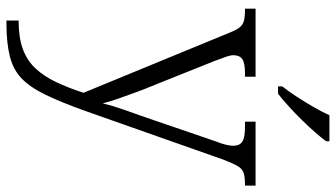

<svg xmlns="http://www.w3.org/2000/svg" viewBox="-244 -562 1046 598"><g transform="rotate(90 279.0 -263.0)"><path d="M44 202Q97 202 132.5 189Q168 176 192.5 150Q217 124 235 86.5Q253 49 269 0L83 -452Q74 -475 66 -485.5Q58 -496 45.5 -499.5Q33 -503 10 -503H7V-536H219V-503H207Q176 -503 164 -494.5Q152 -486 152 -467Q152 -458 156.5 -445Q161 -432 170 -408L244 -223Q255 -197 266.5 -166Q278 -135 287.5 -107.5Q297 -80 302 -60Q309 -90 320.5 -122.5Q332 -155 345 -192L420 -411Q427 -428 430.5 -442.5Q434 -457 434 -466Q434 -486 421.5 -494.5Q409 -503 376 -503H359V-536H558V-503H555Q532 -503 519 -499Q506 -495 497.5 -480.5Q489 -466 478 -438L325 -4Q298 71 275 118.5Q252 166 224.5 192.5Q197 219 155 229.5Q113 240 50 240H44ZM249 -619Q264 -638 281 -664Q298 -690 313.5 -717Q329 -744 339 -766H420V-756Q411 -743 393.5 -723Q376 -703 354.5 -681Q333 -659 311.5 -639.5Q290 -620 272 -606H249Z"/></g></svg>

Font: Noto Rashi Hebrew Light
Style: Regular
Weight: 300
Version: Version 1.006